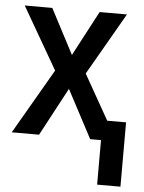

<svg xmlns="http://www.w3.org/2000/svg" viewBox="-52 -581 607 812"><g transform="rotate(5 251.0 -175.0)"><path d="M391 189V0H345L237 -204L128 0H12L172 -276L20 -539H137L237 -348L338 -539H454L302 -275L410 -84H490V189Z"/></g></svg>

Font: Noto Sans Display SemiCondensed Medium
Style: Regular
Weight: 500
Width: 4
Designer: Monotype Design Team
Foundry: Monotype Imaging Inc.
Version: Version 2.003